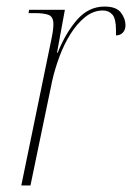

<svg xmlns="http://www.w3.org/2000/svg" viewBox="-20 -566 403 586"><path d="M136 -442Q143 -474 143 -492Q143 -514 129.5 -520Q116 -526 85 -526H67L69 -536H178L154 -405H156Q181 -467 216 -506.5Q251 -546 299 -546Q335 -546 349 -527.5Q363 -509 363 -489Q363 -475 355 -466.5Q347 -458 334 -458Q334 -462 334 -466Q334 -470 334 -474Q334 -509 323 -521.5Q312 -534 294 -534Q265 -534 240 -514Q215 -494 195 -462Q175 -430 161 -392Q147 -354 139 -318L73 0H45Z"/></svg>

Font: Noto Serif Display SemiCondensed Thin
Style: Italic
Weight: 100
Width: 4
Italic angle: -12°
Designer: Monotype Design Team
Foundry: Monotype Imaging Inc.
Version: Version 2.009